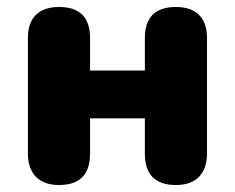

<svg xmlns="http://www.w3.org/2000/svg" viewBox="-20 -521 673 550"><path d="M149 9Q106 9 83 -14.5Q60 -38 60 -81V-412Q60 -456 83 -478.5Q106 -501 149 -501Q238 -501 238 -412V-319H395V-412Q395 -501 484 -501Q527 -501 550 -478.5Q573 -456 573 -412V-81Q573 -38 550 -14.5Q527 9 484 9Q395 9 395 -81V-182H238V-81Q238 9 149 9Z"/></svg>

Font: Chiron GoRound TC H
Style: Regular
Weight: 900
Designer: Ryoko NISHIZUKA 西塚涼子 (kana, bopomofo & ideographs); Paul D. Hunt (Latin, Greek & Cyrillic); Sandoll Communications 산돌커뮤니
Foundry: Adobe
Version: Version 1.000;hotconv 1.1.1;makeotfexe 2.6.0